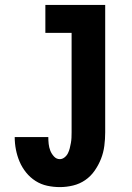

<svg xmlns="http://www.w3.org/2000/svg" viewBox="-20 -755 540 783"><path d="M224 8Q198 8 172.5 2.5Q147 -3 125 -17Q103 -31 86.5 -51.5Q70 -72 60 -95.5Q50 -119 45 -144.5Q40 -170 40 -196H177Q177 -182 178.5 -168Q180 -154 185 -141Q190 -128 200 -117Q210 -106 224 -106Q234 -106 243 -113Q252 -120 257 -130Q262 -140 264.5 -150.5Q267 -161 269 -171.5Q271 -182 271.5 -193Q272 -204 272 -215V-621H165V-735H409V-215Q409 -188 405.5 -160.5Q402 -133 392 -107.5Q382 -82 366 -59Q350 -36 327.5 -20.5Q305 -5 278 1.5Q251 8 224 8Z"/></svg>

Font: Iosevka Curly Heavy
Style: Regular
Weight: 900
Monospace: yes
Designer: Belleve Invis
Foundry: Belleve Invis
Version: Version 22.1.2; ttfautohint (v1.8.4)